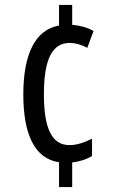

<svg xmlns="http://www.w3.org/2000/svg" viewBox="-20 -744 469 774"><path d="M271 -644V-724H218V-641C121 -624 74 -524 74 -363C74 -202 120 -104 218 -90V10H271V-89C303 -93 330 -102 351 -115V-185C320 -169 288 -159 260 -159C190 -159 157 -224 157 -364C157 -502 189 -571 261 -571C281 -571 307 -565 332 -551L357 -619C333 -633 304 -641 271 -644Z"/></svg>

Font: Noto Sans Sinhala UI ExtraCondensed
Style: Regular
Weight: 400
Width: 2
Designer: Jelle Bosma - Monotype Design Team
Foundry: Monotype Imaging Inc.
Version: Version 2.006